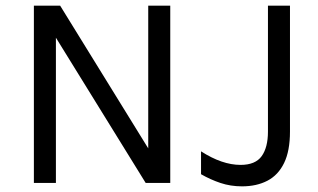

<svg xmlns="http://www.w3.org/2000/svg" viewBox="-20 -648 1128 680"><path d="M583 0H496L178 -514.5V0H100V-628H193L505 -122.5V-628H583ZM837 12Q796.5 12 760.8 0Q725 -12 692 -31V-112Q766.5 -64 832 -64Q884.5 -64 906.8 -95Q929 -126 929 -182V-628H1007V-182Q1007 -113.5 986.2 -70.8Q965.5 -28 927.2 -8Q889 12 837 12Z"/></svg>

Font: Betina Sans
Style: Regular
Weight: 400
Designer: Jonathan Pinhorn (font) & Cristiano Sobral (main changes)
Version: Version 2.001;April 28, 2021;FontCreator 13.0.0.2655 32-bit;